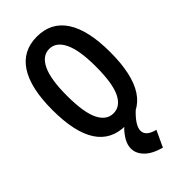

<svg xmlns="http://www.w3.org/2000/svg" viewBox="-265 -693 980 980"><g transform="rotate(-45 225.0 -203.0)"><path d="M226 11Q17 11 17 -310Q17 -468 70 -549.5Q123 -631 226 -631Q329 -631 382 -549.5Q435 -468 435 -310Q435 -149 382 -68.5Q329 12 226 11ZM226 -77Q276 -77 303.5 -132.5Q331 -188 331 -311Q331 -427 303.5 -484.5Q276 -542 226 -542Q176 -542 148.5 -484.5Q121 -427 121 -311Q121 -188 148.5 -132.5Q176 -77 226 -77ZM321 137 280 225Q219 208 190 178Q161 148 161 113Q161 76 193 35Q225 -6 285 -40L322 -13Q260 44 260 83Q260 122 321 137Z"/></g></svg>

Font: Inconsolata SemiCondensed Bold
Style: Regular
Weight: 700
Width: 4
Monospace: yes
Designer: Raph Levien, Cyreal, Brenton Simpson
Foundry: Raph Levien, Cyreal, Google
Version: Version 3.001; ttfautohint (v1.8.2.53-6de2)